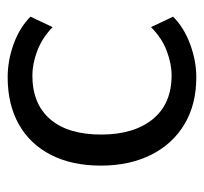

<svg xmlns="http://www.w3.org/2000/svg" viewBox="-36 -500 544 513"><g transform="rotate(-90 236.5 -243.0)"><path d="M287 9Q214 9 161 -23Q108 -55 79.5 -112.5Q51 -170 51 -246Q51 -323 79.5 -379Q108 -435 161 -465Q214 -495 287 -495Q332 -495 376 -479Q420 -463 449 -434L421 -375Q392 -403 357.5 -416Q323 -429 292 -429Q216 -429 175 -381.5Q134 -334 134 -245Q134 -158 175 -107.5Q216 -57 292 -57Q323 -57 357.5 -70Q392 -83 421 -112L449 -53Q420 -24 375.5 -7.5Q331 9 287 9Z"/></g></svg>

Font: NunitoSans1
Style: Book
Weight: 400
Designer: Vernon Adams
Foundry: Vernon Adams
Version: Version 3.101;gftools[0.9.27]